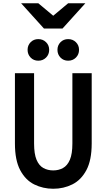

<svg xmlns="http://www.w3.org/2000/svg" viewBox="-20 -1151 656 1183"><path d="M308 12Q245 12 191.2 -14.5Q137.5 -41 104.8 -102Q72 -163 72 -267V-700H190V-267Q190 -202.5 205.2 -166.5Q220.5 -130.5 247.2 -115.8Q274 -101 308 -101Q341.5 -101 368.2 -115.8Q395 -130.5 410.5 -166.5Q426 -202.5 426 -267V-700H545V-267Q545 -164.5 512.5 -103.2Q480 -42 426 -15Q372 12 308 12ZM216 -777Q187.5 -777 168.8 -796.2Q150 -815.5 150 -844Q150 -872 168.8 -891Q187.5 -910 216 -910Q244.5 -910 263.8 -891Q283 -872 283 -844Q283 -815.5 263.8 -796.2Q244.5 -777 216 -777ZM400 -777Q371.5 -777 352.8 -796.2Q334 -815.5 334 -844Q334 -872 352.8 -891Q371.5 -910 400 -910Q428.5 -910 447.8 -891Q467 -872 467 -844Q467 -815.5 447.8 -796.2Q428.5 -777 400 -777ZM251 -975 110 -1131H216L308 -1054L400 -1131H506L365 -975Z"/></svg>

Font: Overpass Mono
Style: Bold
Weight: 700
Monospace: yes
Designer: Delve Withrington, Dave Bailey
Foundry: Delve Fonts LLC
Version: Version 4.000